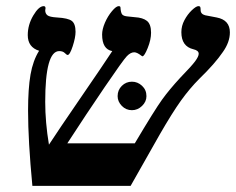

<svg xmlns="http://www.w3.org/2000/svg" viewBox="-20 -608 772 628"><path d="M629.9 -432.1Q629.9 -442.9 612.8 -446.8Q573.2 -456.1 573.2 -502.9Q573.2 -523.4 583.3 -542.2Q593.3 -561 607.4 -574.5Q621.6 -587.9 628.9 -587.9Q634.3 -587.9 635.3 -584.2Q636.2 -580.6 636.2 -575.2Q636.2 -562 650.9 -558.1L689 -550.8Q731.9 -542.5 731.9 -502Q731.9 -470.2 709 -438Q683.6 -400.4 631.8 -350.1Q600.6 -318.8 572 -279.1Q543.5 -239.3 502.9 -168.9L407.2 0H85.9Q71.8 -147.5 71.8 -246.1Q71.8 -317.9 79.8 -364Q87.9 -410.2 107.9 -441.9Q70.8 -453.6 70.8 -493.2Q70.8 -526.9 88.9 -557.4Q106.9 -587.9 123 -587.9Q128.9 -587.9 128.9 -581.1L127.9 -574.2Q127.9 -564 135 -558.1Q142.1 -552.2 167 -550.8Q202.6 -548.8 214.8 -539.6Q227.1 -530.3 227.1 -503.9Q227.1 -485.4 217.8 -456.8Q208.5 -428.2 201.2 -428.2Q198.2 -428.2 191.9 -434.6Q185.5 -440.9 173.8 -440.9Q127.9 -440.9 127.9 -274.9Q127.9 -208 140.1 -134.8Q171.9 -183.6 241.7 -285.2Q319.8 -398.9 347.2 -440.9Q314 -446.8 314 -495.1Q314 -512.2 323.2 -533.7Q332.5 -555.2 346.2 -571.5Q359.9 -587.9 368.2 -587.9Q373.5 -587.9 374 -584Q375 -566.4 379.6 -560.8Q384.3 -555.2 397.9 -554.2L420.9 -551.8Q447.3 -550.3 460.7 -539.6Q474.1 -528.8 474.1 -501Q474.1 -478 463.1 -450.9Q452.1 -423.8 445.8 -423.8L442.4 -425.8Q428.2 -437 418.9 -437Q407.2 -437 394.8 -424.1Q382.3 -411.1 322.8 -323.7Q263.2 -236.3 200.2 -139.2H420.9Q485.8 -248.5 509.8 -281.7Q533.7 -314.9 569.8 -354Q606.4 -391.6 618.2 -407.5Q629.9 -423.3 629.9 -432.1ZM364.7 -293.5Q364.7 -313.5 378.4 -327.1Q392.1 -340.8 411.6 -340.8Q430.2 -340.8 444.6 -327.4Q459 -314 459 -293.5Q459 -275.4 444.6 -261.5Q430.2 -247.6 411.6 -247.6Q392.1 -247.6 378.4 -261.7Q364.7 -275.9 364.7 -293.5Z"/></svg>

Font: Liberation Serif
Style: Bold Italic
Weight: 700
Italic angle: -16.333°
Designer: Steve Matteson
Foundry: Ascender Corporation
Version: Version 2.1.5